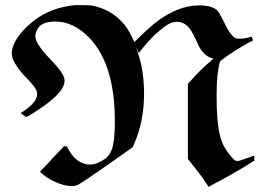

<svg xmlns="http://www.w3.org/2000/svg" viewBox="-20 -699 1023 749"><path d="M241 -128Q275 -57 332 -57Q357 -57 391 -80Q414 -99 421 -132.5Q428 -166 428 -227Q428 -447 329 -551Q267 -615 196 -615Q138 -615 124 -581Q118 -569 118 -558Q118 -541 135 -517Q147 -498 178 -466Q232 -411 232 -385Q232 -373 226 -361Q220 -347 199 -325Q171 -298 131 -272Q89 -243 83 -243Q82 -242 71.5 -249.5Q61 -257 61 -258Q65 -261 70 -264Q125 -300 125 -333Q125 -336 123 -344Q119 -357 90 -388Q42 -436 29 -472Q26 -480 26 -492Q26 -503 29 -512Q44 -564 113 -619Q179 -670 273 -679H290Q326 -679 335 -678Q415 -664 466 -602Q485 -578 504 -535Q546 -577 582 -607Q671 -678 757 -678Q817 -678 834 -650Q840 -638 852 -617Q863 -593 871 -580Q885 -558 899 -550Q904 -548 916 -548Q936 -548 962 -556L967 -542Q967 -540 947 -531Q887 -497 853 -471Q838 -460 838 -458Q825 -415 825 -328Q825 -270 828 -237Q835 -156 858 -121Q875 -94 892 -77Q898 -71 907 -71Q912 -71 928 -76.5Q944 -82 957.5 -87Q971 -92 971 -91L972 -88Q972 -84 972 -81L973 -73L957 -63Q891 -21 806 23L794 30L783 14Q766 -13 728 -60L713 -79V-372L724 -384Q761 -426 800 -459Q813 -470 813 -471Q809 -472 806 -472Q790 -477 778 -489Q760 -505 748 -536Q732 -571 721 -586Q710 -601 696 -608Q683 -614 672 -614Q646 -614 622 -595Q571 -557 529 -502L522 -492Q521 -492 517 -502.5Q513 -513 512 -513Q528 -461 531 -446Q542 -394 542 -333Q542 -226 503 -137L498 -125L396 -53Q294 18 282 23Q271 27 260 27Q232 27 196 11Q160 -5 136 -29L145 -39Q162 -56 192 -89L230 -129L235 -128Z"/></svg>

Font: KaTeX_Fraktur
Style: Bold
Weight: 700
Version: Version 1.1; ttfautohint (v1.3)